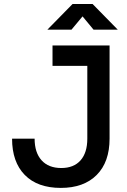

<svg xmlns="http://www.w3.org/2000/svg" viewBox="-20 -918 626 948"><path d="M280.3 9.8Q165 9.8 102.3 -54.2Q39.6 -118.2 39.6 -233.4H150.9Q150.9 -164.6 185.3 -126.5Q219.7 -88.4 282.7 -88.4Q344.2 -88.4 377.7 -126.2Q411.1 -164.1 411.1 -233.4V-693.4H521V-233.4Q521 -117.7 457.3 -54Q393.6 9.8 280.3 9.8ZM239.3 -592.8V-693.4H466.8V-592.8ZM213.9 -771.5 338.4 -898.4H437L561.5 -771.5H441.9L367.2 -861.8H408.2L333 -771.5Z"/></svg>

Font: Cascadia Code Medium
Style: Regular
Weight: 500
Monospace: yes
Designer: Aaron Bell
Foundry: Saja Typeworks
Version: Version 2407.024